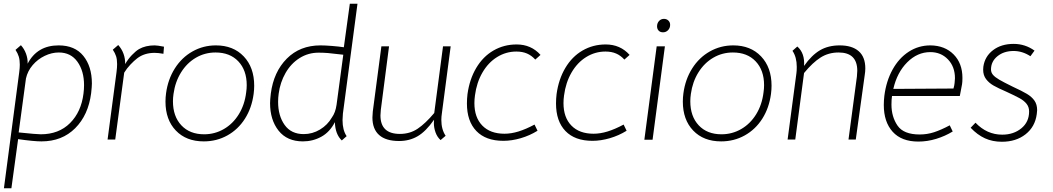

<svg xmlns="http://www.w3.org/2000/svg" viewBox="-20 -748 5637 1028"><path d="M472 -301Q472 -285 468 -249Q453 -132 382.5 -61.5Q312 9 202 9Q161 9 77 -3L41 260H1L83 -362Q86 -385 86 -402Q86 -427 80.5 -445Q75 -463 63 -481L92 -506Q110 -486 119.5 -460Q129 -434 128 -407Q179 -505 294 -505Q381 -505 426.5 -448.5Q472 -392 472 -301ZM427 -247Q430 -270 430 -292Q430 -368 394.5 -417.5Q359 -467 295 -467Q257 -467 219.5 -449Q182 -431 155 -399.5Q128 -368 119 -328L80 -39Q176 -29 198 -29Q295 -29 355 -89Q415 -149 427 -247Z M858 -498 855 -460Q827 -465 808 -465Q753 -465 715 -436Q698 -423 678.5 -402.5Q659 -382 645 -359L597 -1H556L604 -363Q607 -387 607 -405Q607 -430 601.5 -447Q596 -464 584 -482L613 -507Q632 -486 641.5 -459.5Q651 -433 650 -405Q666 -432 686 -453Q706 -474 724 -485Q759 -505 808 -505Q822 -505 858 -498Z M866 -204Q866 -226 869 -248Q879 -323 916 -381.5Q953 -440 1010.5 -472.5Q1068 -505 1136 -505Q1229 -505 1285 -446Q1341 -387 1341 -289Q1341 -268 1338 -245Q1328 -170 1291.5 -112.5Q1255 -55 1197.5 -23Q1140 9 1071 9Q977 9 921.5 -49Q866 -107 866 -204ZM1298 -253Q1301 -273 1301 -292Q1301 -372 1256 -419.5Q1211 -467 1134 -467Q1077 -467 1029 -439Q981 -411 949.5 -360.5Q918 -310 909 -245Q906 -224 906 -206Q906 -125 951 -77Q996 -29 1073 -29Q1130 -29 1178.5 -57Q1227 -85 1258.5 -136Q1290 -187 1298 -253Z M1426 -196Q1426 -213 1430 -247Q1445 -363 1515.5 -434Q1586 -505 1696 -505Q1720 -505 1757.5 -502Q1795 -499 1821 -495L1853 -728H1894L1816 -140Q1814 -116 1814 -105Q1814 -51 1836 -19L1810 4Q1775 -29 1773 -94Q1746 -41 1700.5 -16Q1655 9 1602 9Q1517 9 1471.5 -48.5Q1426 -106 1426 -196ZM1757 -119Q1776 -145 1782 -187L1818 -455Q1761 -462 1736 -464Q1711 -466 1686 -466Q1630 -466 1584 -437Q1538 -408 1509 -357.5Q1480 -307 1472 -246Q1469 -224 1469 -203Q1469 -128 1504 -79Q1539 -30 1606 -30Q1653 -30 1693.5 -54.5Q1734 -79 1757 -119Z M1974 -119Q1974 -129 1976 -151L2022 -500H2063L2019 -160Q2017 -138 2017 -130Q2017 -31 2121 -31Q2175 -31 2216.5 -59Q2258 -87 2305 -143L2352 -500H2393L2346 -142Q2343 -123 2343 -106Q2343 -55 2366 -21L2339 2Q2321 -14 2312 -39Q2303 -64 2303 -89Q2303 -102 2304 -107Q2260 -44 2216 -18.5Q2172 7 2117 7Q2046 7 2010 -25Q1974 -57 1974 -119Z M2480 -194Q2480 -219 2483 -244Q2494 -324 2530 -384.5Q2566 -445 2622 -477.5Q2678 -510 2746 -510Q2824 -510 2874 -454L2846 -429Q2826 -451 2801.5 -461.5Q2777 -472 2745 -472Q2689 -472 2641.5 -442.5Q2594 -413 2563 -359.5Q2532 -306 2523 -237Q2520 -216 2520 -196Q2520 -119 2562.5 -75.5Q2605 -32 2681 -32Q2717 -32 2756 -44Q2795 -56 2842 -81L2858 -48Q2816 -22 2768 -8Q2720 6 2675 6Q2581 6 2530.5 -46.5Q2480 -99 2480 -194Z M2957 -194Q2957 -219 2960 -244Q2971 -324 3007 -384.5Q3043 -445 3099 -477.5Q3155 -510 3223 -510Q3301 -510 3351 -454L3323 -429Q3303 -451 3278.5 -461.5Q3254 -472 3222 -472Q3166 -472 3118.5 -442.5Q3071 -413 3040 -359.5Q3009 -306 3000 -237Q2997 -216 2997 -196Q2997 -119 3039.5 -75.5Q3082 -32 3158 -32Q3194 -32 3233 -44Q3272 -56 3319 -81L3335 -48Q3293 -22 3245 -8Q3197 6 3152 6Q3058 6 3007.5 -46.5Q2957 -99 2957 -194Z M3496 -500H3540L3474 0H3430ZM3498 -607Q3498 -624 3508.5 -635.5Q3519 -647 3535 -647Q3549 -647 3558.5 -638Q3568 -629 3568 -615Q3568 -598 3557 -586.5Q3546 -575 3530 -575Q3515 -575 3506.5 -584Q3498 -593 3498 -607Z M3636 -204Q3636 -226 3639 -248Q3649 -323 3686 -381.5Q3723 -440 3780.5 -472.5Q3838 -505 3906 -505Q3999 -505 4055 -446Q4111 -387 4111 -289Q4111 -268 4108 -245Q4098 -170 4061.5 -112.5Q4025 -55 3967.5 -23Q3910 9 3841 9Q3747 9 3691.5 -49Q3636 -107 3636 -204ZM4068 -253Q4071 -273 4071 -292Q4071 -372 4026 -419.5Q3981 -467 3904 -467Q3847 -467 3799 -439Q3751 -411 3719.5 -360.5Q3688 -310 3679 -245Q3676 -224 3676 -206Q3676 -125 3721 -77Q3766 -29 3843 -29Q3900 -29 3948.5 -57Q3997 -85 4028.5 -136Q4060 -187 4068 -253Z M4246 -390Q4246 -442 4223 -476L4249 -499Q4290 -463 4285 -395Q4326 -453 4370.5 -479Q4415 -505 4476 -505Q4542 -505 4577.5 -474Q4613 -443 4613 -382Q4613 -365 4610 -347L4562 -1H4523L4568 -338Q4570 -360 4570 -369Q4570 -467 4470 -467Q4416 -467 4373.5 -440Q4331 -413 4285 -357L4238 -1H4197L4244 -355Q4246 -367 4246 -390Z M4753 -188Q4753 -123 4785.5 -75.5Q4818 -28 4904 -28Q4944 -28 4981 -40Q5018 -52 5065 -77L5081 -44Q5040 -19 4992.5 -4.5Q4945 10 4897 10Q4807 10 4759.5 -42.5Q4712 -95 4712 -186Q4712 -210 4715 -235Q4725 -314 4759 -375.5Q4793 -437 4845.5 -471Q4898 -505 4962 -505Q5039 -504 5086 -456.5Q5133 -409 5133 -331Q5133 -309 5131 -297Q5125 -264 5119 -234H4756Q4753 -216 4753 -188ZM5085 -274Q5090 -291 5091 -303Q5093 -321 5093 -329Q5093 -391 5055.5 -430Q5018 -469 4961 -469Q4892 -469 4837.5 -414.5Q4783 -360 4763 -272Z M5177 -64 5203 -91Q5264 -27 5346 -27Q5407 -27 5448.5 -61Q5490 -95 5490 -151Q5490 -175 5476.5 -192Q5463 -209 5439.5 -222Q5416 -235 5368 -257Q5324 -276 5299.5 -290Q5275 -304 5259.5 -324.5Q5244 -345 5244 -375Q5244 -385 5245 -391Q5253 -446 5297 -479.5Q5341 -513 5407 -513Q5469 -513 5519 -477L5497 -447Q5454 -475 5407 -475Q5355 -475 5320.5 -447Q5286 -419 5286 -376Q5286 -360 5296.5 -347.5Q5307 -335 5330 -321.5Q5353 -308 5402 -284Q5452 -261 5478 -245.5Q5504 -230 5518.5 -209.5Q5533 -189 5533 -158Q5533 -151 5531 -137Q5522 -69 5471 -29Q5420 11 5344 11Q5294 11 5253.5 -7.5Q5213 -26 5177 -64Z"/></svg>

Font: Bellota Text Light
Style: Italic
Weight: 300
Italic angle: -7.5°
Designer: Kemie Guaida
Foundry: Kemie Guaida
Version: Version 4.001